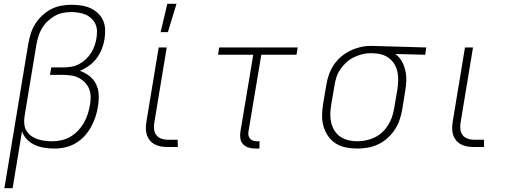

<svg xmlns="http://www.w3.org/2000/svg" viewBox="-20 -768 2640 1003"><path d="M3 215 128 -541Q133 -567 141 -593Q149 -619 164 -643Q179 -667 200.5 -687Q222 -707 247 -720Q272 -733 299 -738Q326 -743 352 -743Q378 -743 403 -739.5Q428 -736 450 -726.5Q472 -717 490 -700.5Q508 -684 518 -662.5Q528 -641 529 -615.5Q530 -590 526 -564Q522 -538 512 -512.5Q502 -487 485.5 -464.5Q469 -442 445.5 -425Q422 -408 397 -398Q424 -389 446.5 -371.5Q469 -354 481.5 -329Q494 -304 495.5 -274Q497 -244 492 -214Q488 -186 479 -158.5Q470 -131 456 -105.5Q442 -80 421.5 -57.5Q401 -35 375.5 -20Q350 -5 321.5 1.5Q293 8 265 8Q238 8 212 4Q186 0 162.5 -10.5Q139 -21 121 -39.5Q103 -58 95 -82L46 215ZM253 -30Q276 -30 301 -35.5Q326 -41 348 -54Q370 -67 388 -86Q406 -105 418.5 -127Q431 -149 438.5 -172.5Q446 -196 450 -220Q454 -242 453.5 -264Q453 -286 445 -305Q437 -324 422.5 -338.5Q408 -353 389.5 -362Q371 -371 349.5 -374Q328 -377 306 -377H241L248 -416H313Q333 -416 353.5 -419.5Q374 -423 393 -433Q412 -443 428 -458Q444 -473 455.5 -491Q467 -509 474 -529Q481 -549 484 -569Q487 -588 486.5 -607.5Q486 -627 478 -643.5Q470 -660 456.5 -672.5Q443 -685 426 -692Q409 -699 390 -702Q371 -705 352 -705Q330 -705 308 -700.5Q286 -696 265.5 -684.5Q245 -673 227.5 -656Q210 -639 198.5 -619Q187 -599 180.5 -577.5Q174 -556 170 -534L108 -159Q105 -139 107 -119.5Q109 -100 118.5 -84.5Q128 -69 143 -58Q158 -47 176 -41Q194 -35 213.5 -32.5Q233 -30 253 -30Z M856 0Q838 0 820.5 -3Q803 -6 788 -14Q773 -22 762.5 -35Q752 -48 747 -64Q742 -80 742 -98Q742 -116 745 -133L809 -520H851L786 -127Q783 -110 785 -92.5Q787 -75 796.5 -62.5Q806 -50 822 -44Q838 -38 856 -38H908L909 0ZM819 -600 854 -748H902L857 -600Z M1335 8H1314Q1296 8 1279 3Q1262 -2 1250 -14.5Q1238 -27 1235.5 -45Q1233 -63 1236 -81L1303 -482H1119L1125 -520H1535L1529 -482H1345L1278 -81Q1276 -71 1278 -61Q1280 -51 1286 -44Q1292 -37 1301.5 -33.5Q1311 -30 1321 -30H1336Z M1845 8Q1815 8 1786 2Q1757 -4 1733.5 -19Q1710 -34 1694 -57Q1678 -80 1670 -108Q1662 -136 1662.5 -165.5Q1663 -195 1668 -226L1685 -326Q1689 -352 1698.5 -378.5Q1708 -405 1723.5 -428.5Q1739 -452 1761 -471Q1783 -490 1808.5 -502.5Q1834 -515 1861 -521.5Q1888 -528 1914 -528H1931L2207 -520L2201 -482L2045 -486Q2066 -471 2078.5 -449Q2091 -427 2097 -401.5Q2103 -376 2102.5 -349Q2102 -322 2097 -294L2081 -194Q2076 -167 2067 -140.5Q2058 -114 2041.5 -89.5Q2025 -65 2003 -45.5Q1981 -26 1954.5 -13.5Q1928 -1 1900 3.5Q1872 8 1845 8ZM1846 -30Q1868 -30 1891 -34.5Q1914 -39 1936 -49.5Q1958 -60 1976 -76.5Q1994 -93 2007 -113.5Q2020 -134 2027.5 -156Q2035 -178 2039 -201L2056 -301Q2059 -323 2060 -345.5Q2061 -368 2057 -389Q2053 -410 2043 -428.5Q2033 -447 2017 -460.5Q2001 -474 1981 -481Q1961 -488 1938 -489L1925 -490H1913Q1891 -490 1869 -484Q1847 -478 1826 -467.5Q1805 -457 1787.5 -440.5Q1770 -424 1757 -404.5Q1744 -385 1737 -363Q1730 -341 1727 -319L1710 -219Q1706 -195 1705.5 -171.5Q1705 -148 1710.5 -126Q1716 -104 1728 -85Q1740 -66 1758.5 -53.5Q1777 -41 1799.5 -35.5Q1822 -30 1846 -30Z M2456 0Q2438 0 2420.5 -3Q2403 -6 2388 -14Q2373 -22 2362.5 -35Q2352 -48 2347 -64Q2342 -80 2342 -98Q2342 -116 2345 -133L2409 -520H2451L2386 -127Q2383 -110 2385 -92.5Q2387 -75 2396.5 -62.5Q2406 -50 2422 -44Q2438 -38 2456 -38H2508L2509 0Z"/></svg>

Font: Iosevka Aile XLt Obl
Style: Regular
Weight: 200
Italic angle: -9°
Designer: Belleve Invis
Foundry: Belleve Invis
Version: Version 31.1.0; ttfautohint (v1.8.4)